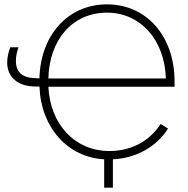

<svg xmlns="http://www.w3.org/2000/svg" viewBox="-20 -726 863 881"><path d="M781 -328V-352C781 -558 654 -706 471 -706C292 -706 166 -565 161 -367H151C84 -367 53 -392 53 -448C53 -470 58 -489 65 -509H27C19 -488 13 -462 13 -439C13 -371 63 -329 144 -329H161C168 -141 290 -4 458 5V135H498V5C605 0 699 -53 751 -136L717 -157C665 -77 581 -33 482 -33C324 -33 210 -155 202 -328ZM202 -366C206 -543 312 -668 471 -668C624 -668 736 -543 741 -366Z"/></svg>

Font: Fixel Display ExtraLight
Style: Regular
Weight: 200
Designer: AlfaBravo + MacPaw
Foundry: Kyrylo Tkachov, Marchela Mozhyna, Serhii Makarenko, Maria Weinstein, Zakhar Kryvoshyya
Version: Version 1.211